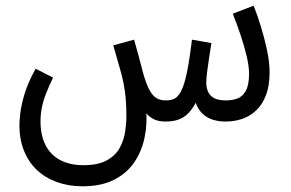

<svg xmlns="http://www.w3.org/2000/svg" viewBox="-20 -421 1020 673"><path d="M269 232Q220 232 179 217Q138 202 109 174.5Q80 147 64 107Q48 67 48 18Q48 6 51 -22.5Q54 -51 66 -91.5Q78 -132 105 -180L166 -149Q151 -118 141 -92Q131 -66 126.5 -43Q122 -20 122 4Q122 53 139.5 87.5Q157 122 191 140Q225 158 272 158Q324 158 354.5 141Q385 124 399.5 97.5Q414 71 418.5 41.5Q423 12 423 -14Q423 -66 417.5 -103Q412 -140 401.5 -176.5Q391 -213 377 -262L450 -282Q461 -244 467 -221Q473 -198 476.5 -184.5Q480 -171 483 -160Q494 -123 505 -103.5Q516 -84 529.5 -76.5Q543 -69 560 -69Q578 -69 591 -75Q604 -81 615 -102Q626 -123 635 -166Q644 -209 653 -282L721 -270Q718 -252 714 -225.5Q710 -199 706.5 -173Q703 -147 703 -130Q703 -116 708.5 -101.5Q714 -87 729 -78Q744 -69 772 -69Q793 -69 811.5 -75.5Q830 -82 841.5 -102.5Q853 -123 853 -163Q853 -188 845 -222.5Q837 -257 824 -296Q811 -335 796 -373L869 -401Q882 -369 894.5 -328Q907 -287 916 -245Q925 -203 925 -167Q925 -121 912.5 -88Q900 -55 878.5 -34.5Q857 -14 829.5 -4.5Q802 5 771 5Q748 5 729 -0.5Q710 -6 695 -18Q680 -30 670.5 -49.5Q661 -69 657 -97H683Q668 -60 651.5 -37.5Q635 -15 613.5 -5Q592 5 560 5Q535 5 518.5 -3.5Q502 -12 492 -25.5Q482 -39 476 -56.5Q470 -74 466 -92L492 -41Q497 11 487 60Q477 109 450.5 148Q424 187 379 209.5Q334 232 269 232Z"/></svg>

Font: Noto Sans Arabic ExtraCondensed
Style: Regular
Weight: 400
Width: 2
Designer: Monotype Design Team, Nadine Chahine, Nizar Qandah and Khaled Hosny
Foundry: Monotype Imaging Inc.
Version: Version 2.012